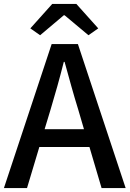

<svg xmlns="http://www.w3.org/2000/svg" viewBox="-20 -961 662 981"><path d="M306 -883H310L432 -781L482 -816L370 -941H247L135 -816L185 -781ZM208 -301 238 -400C262 -480 285 -561 306 -645H310C333 -562 355 -480 380 -400L409 -301ZM499 0H622L378 -736H244L0 0H118L181 -210H437Z"/></svg>

Font: Noto Sans CJK KR Medium
Style: Regular
Weight: 500
Designer: Ryoko NISHIZUKA (kana & ideographs); Paul D. Hunt (Latin, Greek & Cyrillic); Wenlong ZHANG (bopomofo); Sandoll Communica
Foundry: Adobe Systems Incorporated
Version: Version 1.004;PS 1.004;hotconv 1.0.82;makeotf.lib2.5.63406